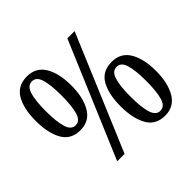

<svg xmlns="http://www.w3.org/2000/svg" viewBox="-175 -918 1122 1122"><g transform="rotate(-45 386.5 -357.0)"><path d="M181 -280Q103 -280 68.5 -341.5Q34 -403 34 -503Q34 -604 69 -664Q104 -724 182 -724Q255 -724 291.5 -664Q328 -604 328 -503Q328 -403 291.5 -341.5Q255 -280 181 -280ZM204 0 506 -714H566L265 0ZM181 -320Q218 -320 232 -367.5Q246 -415 246 -503Q246 -589 232 -636Q218 -683 182 -683Q145 -683 130.5 -636Q116 -589 116 -503Q116 -415 130.5 -367.5Q145 -320 181 -320ZM591 10Q514 10 479.5 -51.5Q445 -113 445 -213Q445 -314 479.5 -374Q514 -434 592 -434Q666 -434 702 -374Q738 -314 738 -213Q738 -113 701.5 -51.5Q665 10 591 10ZM591 -30Q628 -30 642 -77.5Q656 -125 656 -213Q656 -299 642 -346Q628 -393 592 -393Q555 -393 540.5 -346Q526 -299 526 -213Q526 -125 540.5 -77.5Q555 -30 591 -30Z"/></g></svg>

Font: Noto Serif Armenian Condensed Medium
Style: Regular
Weight: 500
Width: 3
Designer: Monotype Design Team
Foundry: Monotype Imaging Inc.
Version: Version 2.008; ttfautohint (v1.8.4.7-5d5b)